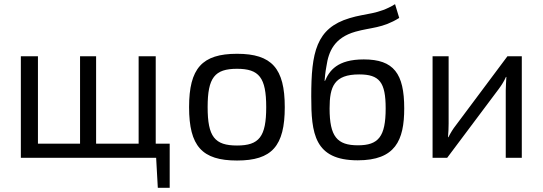

<svg xmlns="http://www.w3.org/2000/svg" viewBox="-20 -757 2603 921"><path d="M794 144V-68H727V-487H645V-68H441V-487H364V-68H162V-487H80V0H729L737 144Z M1117 -499C949 -499 887 -429 887 -243C887 -56 949 13 1117 13C1284 13 1346 -56 1346 -243C1346 -429 1284 -499 1117 -499ZM1117 -427C1223 -427 1257 -385 1257 -243C1257 -101 1223 -59 1117 -59C1010 -59 976 -101 976 -243C976 -385 1010 -427 1117 -427Z M1875 -737C1794 -687 1735 -694 1657 -670C1496 -622 1473 -505 1473 -294C1473 -118 1487 12 1696 12C1876 12 1919 -83 1919 -237C1919 -404 1869 -472 1725 -472C1598 -472 1560 -418 1539 -369H1537C1538 -382 1540 -409 1546 -440C1556 -509 1583 -576 1685 -605C1760 -626 1815 -621 1895 -671ZM1703 -400C1800 -400 1830 -363 1830 -237C1830 -101 1795 -60 1697 -60C1597 -60 1561 -102 1561 -237C1561 -342 1583 -400 1703 -400Z M2483 0V-487H2414L2166 -155C2154 -140 2141 -119 2131 -99H2129C2131 -123 2132 -142 2132 -164V-487H2055V0H2125L2373 -331C2385 -347 2399 -369 2407 -388H2409C2408 -364 2406 -344 2406 -323V0Z"/></svg>

Font: SnT
Style: Regular
Weight: 400
Designer: Natanael Gama
Version: Version 1.001;PS 001.001;hotconv 1.0.70;makeotf.lib2.5.58329